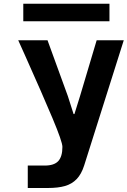

<svg xmlns="http://www.w3.org/2000/svg" viewBox="-20 -788 668 1006"><path d="M125.5 79.5H214Q264 79.5 285.5 55.8Q307 32 307 -18.5Q307 -45 255 -168.8Q203 -292.5 111.5 -497Q96 -530 75.5 -577H229L335.5 -284.5L365.5 -190.5H370L399 -283.5L486.5 -577H628.5L421 79Q406.5 124.5 381.8 150.2Q357 176 320.8 186.5Q284.5 197 231 197H125.5ZM102 -768.5H553.5V-676.5H102Z"/></svg>

Font: JuliaMono
Style: Bold
Weight: 700
Monospace: yes
Designer: cormullion
Foundry: corm
Version: Version 0.055; ttfautohint (v1.8.4)